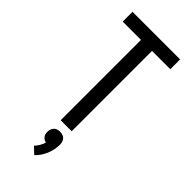

<svg xmlns="http://www.w3.org/2000/svg" viewBox="-303 -796 1107 1107"><g transform="rotate(45 250.0 -242.5)"><path d="M205 0V-655H56V-735H444V-655H295V0ZM240 250 200 213Q212 200 221.5 184.5Q231 169 236 151Q228 150 220.5 145.5Q213 141 207.5 134Q202 127 200 118.5Q198 110 198 101Q198 90 201.5 80Q205 70 212 62.5Q219 55 229.5 52Q240 49 250 49Q260 49 270.5 52Q281 55 288 62.5Q295 70 298.5 80Q302 90 302 101Q302 122 298 142.5Q294 163 286 182Q278 201 266.5 218.5Q255 236 240 250Z"/></g></svg>

Font: Iosevka Custom Medium
Style: Regular
Weight: 500
Monospace: yes
Designer: Belleve Invis
Foundry: Belleve Invis
Version: Version 32.5.0; ttfautohint (v1.8.4)